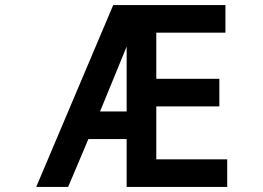

<svg xmlns="http://www.w3.org/2000/svg" viewBox="-20 -696 1040 758"><path d="M480 -256V-512L375 -256ZM877 42H480V-147H329L249 42H123L427 -676H870V-567H597V-385H846V-276H597V-67H877Z"/></svg>

Font: NanumGothicCoding
Style: Bold
Weight: 700
Monospace: yes
Designer: Kwon Bruce; Nicolas Noh; Sung-woo Choi; Go-un Cha; Soo-hyun Park;
Foundry: NHN Corporation
Version: Version 2.000;PS 1;hotconv 1.0.49;makeotf.lib2.0.14853